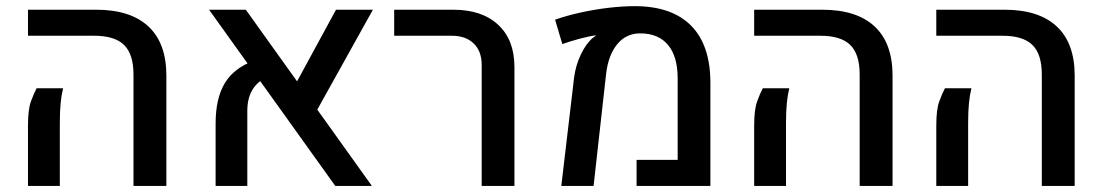

<svg xmlns="http://www.w3.org/2000/svg" viewBox="-20 -610 3618 630"><path d="M418 0V-365.7Q418 -432.1 387.2 -462.4Q356.4 -492.7 289.1 -492.7H71.8V-578.1H295.4Q408.2 -578.1 467 -523.2Q525.9 -468.3 525.9 -361.8V0ZM71.8 0V-197.8Q71.8 -250.5 81.5 -277.3Q91.3 -304.2 100.1 -320.3H187Q181.6 -298.8 179 -272Q176.3 -245.1 176.3 -206.1V0Z M1080.1 0 666 -578.1H786.6L1200.2 0ZM687.5 0V-204.6Q687.5 -287.6 717.8 -337.4Q748 -387.2 813 -410.6L853.5 -355.5Q791.5 -325.7 791.5 -246.1V0ZM1203.6 -578.1 1006.8 -224.6 936 -308.6 1082.5 -578.1Z M1560.5 0V-397.5Q1560.5 -441.9 1534.4 -467.3Q1508.3 -492.7 1462.4 -492.7H1273.4V-578.1H1467.8Q1561.5 -578.1 1614.7 -528.6Q1668 -479 1668 -390.1V0Z M1821.8 0 1863.8 -356Q1869.1 -396 1886 -431.4Q1902.8 -466.8 1925.8 -486.3Q1928.2 -487.8 1930.7 -489.5Q1933.1 -491.2 1934.6 -492.7L1934.1 -494.1Q1913.1 -491.2 1881.8 -482.9Q1850.6 -474.6 1825.2 -465.3L1801.3 -545.4Q1838.9 -558.6 1883.8 -568.6Q1928.7 -578.6 1975.1 -584.2Q2021.5 -589.8 2063 -589.8Q2183.6 -589.8 2247.1 -526.4Q2310.5 -462.9 2311 -339.8V0H2068.8V-85.4H2203.6V-352.5Q2203.6 -424.8 2171.9 -462.6Q2140.1 -500.5 2080.6 -500.5Q2034.7 -500.5 2005.4 -465.1Q1976.1 -429.7 1968.8 -367.7L1927.7 0Z M2800.8 0V-365.7Q2800.8 -432.1 2770 -462.4Q2739.3 -492.7 2671.9 -492.7H2454.6V-578.1H2678.2Q2791 -578.1 2849.9 -523.2Q2908.7 -468.3 2908.7 -361.8V0ZM2454.6 0V-197.8Q2454.6 -250.5 2464.4 -277.3Q2474.1 -304.2 2482.9 -320.3H2569.8Q2564.5 -298.8 2561.8 -272Q2559.1 -245.1 2559.1 -206.1V0Z M3398.4 0V-365.7Q3398.4 -432.1 3367.7 -462.4Q3336.9 -492.7 3269.5 -492.7H3052.2V-578.1H3275.9Q3388.7 -578.1 3447.5 -523.2Q3506.3 -468.3 3506.3 -361.8V0ZM3052.2 0V-197.8Q3052.2 -250.5 3062 -277.3Q3071.8 -304.2 3080.6 -320.3H3167.5Q3162.1 -298.8 3159.4 -272Q3156.7 -245.1 3156.7 -206.1V0Z"/></svg>

Font: Heebo Medium
Style: Regular
Weight: 500
Designer: Oded Ezer
Foundry: Ezer Type House
Version: Version 3.100